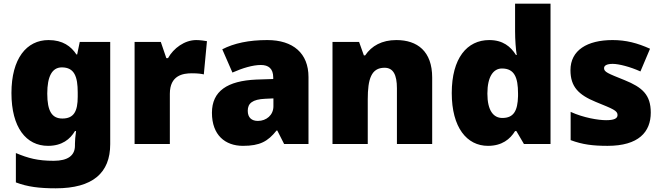

<svg xmlns="http://www.w3.org/2000/svg" viewBox="-20 -780 3585 1040"><path d="M243 -563C124 -563 42 -463 42 -276C42 -89 122 10 240 10C316 10 360 -26 386 -70H392C388 -43 386 -18 386 -1V9C386 62 348 91 271 91C184 91 133 77 66 49V208C129 232 193 240 282 240C482 240 577 157 577 1V-553H412L398 -485H394C365 -529 320 -563 243 -563ZM315 -415C383 -415 401 -365 401 -279V-256C401 -177 380 -138 318 -138C262 -138 236 -177 236 -273C236 -366 262 -415 315 -415Z M1043 -563C980 -563 920 -519 890 -465H881L851 -553H709V0H900V-272C900 -372 971 -383 1019 -383C1054 -383 1071 -380 1084 -377L1101 -557C1090 -559 1064 -563 1043 -563Z M1428 -563C1328 -563 1248 -546 1184 -513L1239 -387C1293 -411 1349 -428 1393 -428C1434 -428 1460 -409 1460 -360V-352L1368 -349C1212 -342 1128 -287 1128 -169C1128 -48 1200 10 1296 10C1388 10 1431 -14 1478 -73H1482L1519 0H1651V-363C1651 -491 1568 -563 1428 -563ZM1417 -245 1461 -247V-204C1461 -157 1423 -125 1377 -125C1344 -125 1322 -142 1322 -180C1322 -220 1347 -242 1417 -245Z M2127 -563C2049 -563 1993 -532 1958 -480H1951L1925 -553H1781V0H1972V-242C1972 -352 1991 -413 2063 -413C2110 -413 2130 -375 2130 -302V0H2321V-360C2321 -502 2241 -563 2127 -563Z M2623 10C2699 10 2743 -26 2770 -70H2777L2818 0H2962V-760H2770V-612C2770 -565 2774 -510 2779 -482H2775C2746 -528 2704 -563 2630 -563C2510 -563 2427 -465 2427 -276C2427 -89 2509 10 2623 10ZM2701 -141C2653 -141 2620 -181 2620 -273C2620 -366 2653 -409 2699 -409C2766 -409 2786 -361 2786 -274V-259C2784 -179 2762 -141 2701 -141Z M3505 -170C3505 -267 3459 -307 3363 -346C3271 -383 3252 -390 3252 -411C3252 -426 3269 -434 3299 -434C3332 -434 3394 -418 3449 -393L3501 -516C3432 -547 3371 -563 3298 -563C3161 -563 3070 -508 3070 -400C3070 -309 3115 -266 3207 -228C3300 -190 3325 -181 3325 -157C3325 -138 3306 -129 3263 -129C3221 -129 3141 -142 3071 -174V-21C3135 3 3192 10 3271 10C3439 10 3505 -65 3505 -170Z"/></svg>

Font: Noto Sans Thai Looped Black
Style: Regular
Weight: 900
Designer: Sasikarn Vongin, Ben Mitchell
Foundry: The Fontpad Ltd
Version: Version 1.001